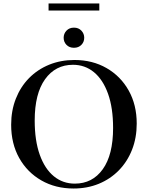

<svg xmlns="http://www.w3.org/2000/svg" viewBox="-20 -1070 848 1101"><path d="M407 -726Q510.5 -726 591.2 -679.5Q672 -633 718 -550.8Q764 -468.5 764 -361.5Q764 -279.5 737.2 -211.5Q710.5 -143.5 661.8 -93.5Q613 -43.5 546.8 -16.2Q480.5 11 402 11Q298 11 217 -35.5Q136 -82 90 -164.2Q44 -246.5 44 -354.5Q44 -436 70.8 -504Q97.5 -572 146.2 -621.8Q195 -671.5 261.5 -698.8Q328 -726 407 -726ZM409 -17Q510 -17 569.2 -99.5Q628.5 -182 628.5 -336Q628.5 -451.5 599.5 -532.5Q570.5 -613.5 518.8 -656Q467 -698.5 398.5 -698.5Q298 -698.5 238.5 -615.8Q179 -533 179 -379Q179 -263.5 208 -182.5Q237 -101.5 288.8 -59.2Q340.5 -17 409 -17ZM404 -796Q377.5 -796 361.2 -812.8Q345 -829.5 345 -853.5Q345 -877 361.2 -894.2Q377.5 -911.5 404 -911.5Q430.5 -911.5 446.8 -894.2Q463 -877 463 -853.5Q463 -829.5 446.8 -812.8Q430.5 -796 404 -796ZM258.5 -1009.5V-1050H549.5V-1009.5Z"/></svg>

Font: Newsreader Display Medium
Style: Regular
Weight: 500
Designer: Hugues Gentile
Foundry: Production Type
Version: Version 1.001